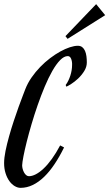

<svg xmlns="http://www.w3.org/2000/svg" viewBox="-40 -905 532 935"><path d="M272 -187Q250 -142.1 225.8 -106Q201.7 -69.8 175 -43.9Q148.4 -18.1 119.6 -4.2Q90.8 9.8 60.1 9.8Q45.9 9.8 31.5 1.2Q17.1 -7.3 5.6 -23.2Q-5.9 -39.1 -12.9 -61.3Q-20 -83.5 -20 -110.8Q-20 -135.7 -13.2 -169.7Q-6.3 -203.6 4.2 -241Q14.6 -278.3 27.1 -315.9Q39.6 -353.5 51 -385.3Q62.5 -417 71.3 -439.7Q80.1 -462.4 83 -470.2Q94.7 -500.5 113.8 -527.8Q132.8 -555.2 155.8 -578.9Q178.7 -602.5 203.9 -621.6Q229 -640.6 253.4 -654.1Q277.8 -667.5 300 -674.8Q322.3 -682.1 338.9 -682.1Q352.1 -682.1 360.6 -675.3Q369.1 -668.5 374 -657.2Q378.9 -646 380.9 -631.3Q382.8 -616.7 382.8 -601.1Q382.8 -579.1 370.1 -558.8Q357.4 -538.6 340.6 -522.7Q323.7 -506.8 307.1 -496.3Q290.5 -485.8 283.2 -482.9L279.8 -491.2Q287.1 -500.5 292.7 -512.2Q298.3 -523.9 302.5 -536.6Q306.6 -549.3 308.8 -562.5Q311 -575.7 311 -587.9Q311.5 -596.2 310.3 -604Q309.1 -611.8 306.6 -618.2Q304.2 -624.5 300 -628.2Q295.9 -631.8 290 -631.8Q272 -631.8 252.7 -612.1Q233.4 -592.3 214.6 -559.1Q195.8 -525.9 177.7 -482.9Q159.7 -439.9 143.6 -393.6Q127.4 -347.2 113.8 -300.8Q100.1 -254.4 90.1 -214.4Q80.1 -174.3 74.2 -144Q68.4 -113.8 67.9 -100.1Q67.9 -91.8 70.3 -82.5Q72.8 -73.2 77.1 -65.2Q81.5 -57.1 87.6 -52Q93.8 -46.9 101.1 -46.9Q116.2 -46.9 134.3 -56.2Q152.3 -65.4 172.1 -84Q191.9 -102.5 212.4 -130.9Q232.9 -159.2 252.9 -196.8ZM472.2 -831.1 289.1 -715.8 278.8 -729 428.2 -884.8Z"/></svg>

Font: Romanesco
Style: Regular
Weight: 400
Designer: Astigmatic (AOETI)
Foundry: Astigmatic (AOETI)
Version: Version 1.000